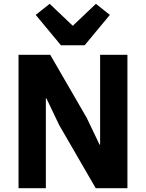

<svg xmlns="http://www.w3.org/2000/svg" viewBox="-20 -985 764 1005"><path d="M481 0 290 -330 223 -470H220V-324V0H77V-698H243L434 -368L501 -228H504V-374V-698H647V0ZM423 -748H299L167 -907L240 -965L361 -850L482 -965L555 -907Z"/></svg>

Font: IBM Plex Sans
Style: Bold
Weight: 700
Designer: Mike Abbink, Paul van der Laan, Pieter van Rosmalen
Foundry: Bold Monday
Version: Version 3.201